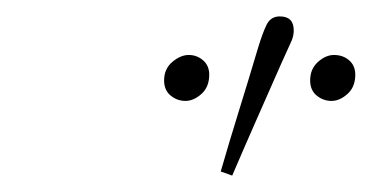

<svg xmlns="http://www.w3.org/2000/svg" viewBox="-20 -790 453 234"><path d="M206 -667Q196 -667 188 -673.5Q180 -680 180 -692Q180 -706 190 -714.5Q200 -723 210 -723Q220 -723 227.5 -716.5Q235 -710 235 -699Q235 -684 225.5 -675.5Q216 -667 206 -667ZM263 -576 249 -581Q260 -619 271.5 -656Q283 -693 294 -730Q300 -750 305 -760Q310 -770 321 -770Q338 -770 338 -753Q338 -746 335 -739.5Q332 -733 323 -713Q308 -679 293 -645Q278 -611 263 -576ZM384 -667Q374 -667 366 -673.5Q358 -680 358 -692Q358 -706 367.5 -714.5Q377 -723 387 -723Q398 -723 405.5 -716.5Q413 -710 413 -699Q413 -684 403.5 -675.5Q394 -667 384 -667Z"/></svg>

Font: Source Serif Pro ExtraLight
Style: Italic
Weight: 200
Italic angle: -12°
Designer: Frank Grießhammer
Foundry: Adobe Systems Incorporated
Version: Version 3.001;hotconv 1.0.111;makeotfexe 2.5.65597